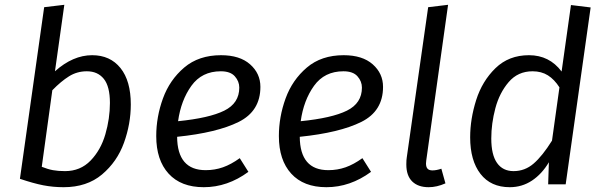

<svg xmlns="http://www.w3.org/2000/svg" viewBox="-20 -768 2511 800"><path d="M525 -333Q525 -252 496.5 -173Q468 -94 405 -41Q342 12 245 12Q201 12 160 4Q119 -4 63 -23L164 -738L248 -748L209 -471Q284 -538 364 -538Q439 -538 482 -484.5Q525 -431 525 -333ZM198 -392 154 -73Q179 -63 200.5 -59Q222 -55 251 -55Q315 -55 357.5 -99Q400 -143 419 -208.5Q438 -274 438 -339Q438 -408 412.5 -439.5Q387 -471 342 -471Q301 -471 267.5 -450Q234 -429 198 -392Z M718 -198Q719 -59 837 -59Q875 -59 909 -71Q943 -83 979 -109L1015 -52Q928 12 829 12Q734 12 682.5 -44.5Q631 -101 631 -201Q631 -281 659 -358Q687 -435 747.5 -486.5Q808 -538 901 -538Q979 -538 1022 -500Q1065 -462 1065 -406Q1065 -305 974.5 -260Q884 -215 718 -198ZM977 -403Q977 -429 958.5 -450Q940 -471 900 -471Q821 -471 777.5 -410.5Q734 -350 722 -263Q852 -276 914.5 -307Q977 -338 977 -403Z M1229 -198Q1230 -59 1348 -59Q1386 -59 1420 -71Q1454 -83 1490 -109L1526 -52Q1439 12 1340 12Q1245 12 1193.5 -44.5Q1142 -101 1142 -201Q1142 -281 1170 -358Q1198 -435 1258.5 -486.5Q1319 -538 1412 -538Q1490 -538 1533 -500Q1576 -462 1576 -406Q1576 -305 1485.5 -260Q1395 -215 1229 -198ZM1488 -403Q1488 -429 1469.5 -450Q1451 -471 1411 -471Q1332 -471 1288.5 -410.5Q1245 -350 1233 -263Q1363 -276 1425.5 -307Q1488 -338 1488 -403Z M1756 -99 1755 -87Q1755 -72 1761.5 -65Q1768 -58 1782 -58Q1798 -58 1819 -65L1836 -4Q1800 12 1766 12Q1722 12 1697.5 -12Q1673 -36 1673 -83Q1673 -102 1675 -113L1764 -738L1847 -748Z M2441 -737 2337 0H2264L2267 -92Q2238 -43 2196.5 -15.5Q2155 12 2104 12Q2025 12 1982 -43.5Q1939 -99 1939 -196Q1939 -272 1964 -351Q1989 -430 2044.5 -484Q2100 -538 2184 -538Q2269 -538 2320 -470L2359 -747ZM2027 -191Q2027 -123 2051 -89Q2075 -55 2120 -55Q2167 -55 2203.5 -86.5Q2240 -118 2280 -182L2311 -404Q2290 -437 2263 -454Q2236 -471 2199 -471Q2138 -471 2099.5 -426Q2061 -381 2044 -317Q2027 -253 2027 -191Z"/></svg>

Font: Fira Sans TEST Book
Style: Italic
Weight: 350
Italic angle: -8°
Designer: Carrois Corporate & Edenspiekermann AG
Foundry: Carrois Corporate GbR & Edenspiekermann AG
Version: Version 4.201